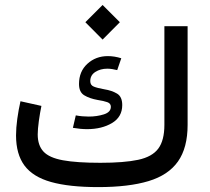

<svg xmlns="http://www.w3.org/2000/svg" viewBox="-20 -763 858 783"><path d="M328.1 -672.4 398.4 -742.7 468.8 -672.4 398.4 -601.6ZM335 -236.3Q308.6 -236.3 277.3 -241.7L289.1 -292.5Q301.8 -290 315.4 -288.8Q329.1 -287.6 341.8 -287.6Q375 -287.6 403.6 -296.6Q432.1 -305.7 432.1 -327.6Q432.1 -341.3 417.5 -346.4Q402.8 -351.6 377.4 -355.5Q345.2 -361.3 323.7 -374.3Q302.2 -387.2 302.2 -420.4Q302.2 -471.7 336.4 -502.9Q370.6 -534.2 419.9 -534.2Q446.8 -534.2 474.6 -525.4L458 -477.1Q448.2 -479.5 438 -481.2Q427.7 -482.9 417.5 -482.9Q389.6 -482.9 368.9 -469.7Q348.1 -456.5 348.1 -432.1Q348.1 -415.5 362.8 -409.7Q377.4 -403.8 405.3 -398.9Q436 -394 457.3 -381.3Q478.5 -368.7 478.5 -334.5Q478.5 -286.1 436.8 -261.2Q395 -236.3 335 -236.3ZM389.6 -99.1Q486.3 -99.1 543.5 -111.3Q600.6 -123.5 625.5 -157Q650.4 -190.4 650.4 -253.9V-656.2H745.1V-253.9Q745.1 -160.2 705.8 -104.5Q666.5 -48.8 585.7 -24.4Q504.9 0 380.4 0Q262.2 0 188.2 -20.8Q114.3 -41.5 79.8 -87.9Q45.4 -134.3 45.4 -210.9Q45.4 -241.2 50.5 -278.6Q55.7 -315.9 63.5 -350.1L148.9 -331.1Q143.1 -303.2 138.4 -269.5Q133.8 -235.8 133.8 -214.8Q133.8 -170.4 157.2 -145Q180.7 -119.6 236.6 -109.4Q292.5 -99.1 389.6 -99.1Z"/></svg>

Font: Estedad-FD Medium
Style: Regular
Weight: 500
Designer: Amin Abedi
Version: Version 7.3